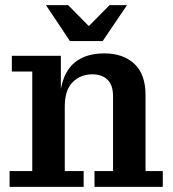

<svg xmlns="http://www.w3.org/2000/svg" viewBox="-20 -724 670 744"><path d="M251 -564.9 158.2 -704.1H244.1L324.2 -623L404.8 -704.1H472.2L377.9 -564.9ZM17.1 0V-61H105V-446.8H25.9V-507.8H215.8V-378.9Q240.7 -517.1 384.8 -517.1Q457 -517.1 500.5 -476.8Q543.9 -436.5 543.9 -356V-61H610.8V0H346.2V-61H418V-352.1Q418 -394 396.7 -415Q375.5 -436 337.9 -436Q292 -436 261.5 -405.5Q231 -375 231 -312V-61H304.2V0Z"/></svg>

Font: Montagu Slab 144pt Medium
Style: Regular
Weight: 500
Designer: Florian Karsten
Foundry: Florian Karsten
Version: Version 1.000